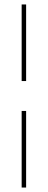

<svg xmlns="http://www.w3.org/2000/svg" viewBox="-20 -740 214 860"><path d="M77 -377V-720H97V-377ZM77 100V-243H97V100Z"/></svg>

Font: DM Sans 11pt Thin
Style: Regular
Weight: 250
Version: Version 4.004;gftools[0.9.30]